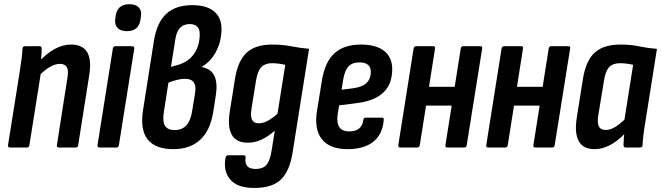

<svg xmlns="http://www.w3.org/2000/svg" viewBox="-20 -716 3210 932"><path d="M266.1 0Q254.7 0 256.1 -11.4L307.5 -339.3Q313.3 -374.6 304.2 -390.3Q295.1 -406 270.6 -406Q248.2 -406 222.8 -391.4Q197.4 -376.8 165.9 -345.6L166 -413.6Q204.8 -455.4 244.4 -477.6Q284 -499.7 325.1 -499.7Q380.3 -499.7 402.8 -463.2Q425.3 -426.6 413.1 -350.8L359.5 -11.4Q358.5 0 347.6 0ZM29.3 0Q17.5 0 18.9 -11.4L75.5 -366.8Q81.1 -401.2 84.7 -430.9Q88.3 -460.6 89.3 -479.8Q90.1 -491.7 101.3 -491.7H171.4Q182.2 -491.7 182.2 -480.4Q182.6 -463.4 180.3 -437.6Q178 -411.9 175.4 -393.7L179.5 -368.9L122.7 -11.4Q120.9 0 110.7 0Z M463.7 0Q451.9 0 453.3 -11.4L527.7 -479.8Q530.1 -491.7 539.7 -491.7H621.7Q633.5 -491.7 631.7 -479.8L557.1 -11.4Q555.3 0 545.7 0ZM595.3 -564.7Q566.2 -564.7 551 -580Q535.9 -595.2 539.3 -623.2L541.3 -637.1Q548.5 -695.6 608.3 -695.6Q638.4 -695.6 653.3 -680.3Q668.1 -665.1 664.3 -637.1L662.3 -623.2Q655.1 -564.7 595.3 -564.7Z M821.5 8Q734.2 8 696.8 -39.1Q659.5 -86.1 674.3 -181.3L727.5 -519.8Q741.7 -606.9 787.2 -648.9Q832.6 -691 913.3 -691Q981.8 -691 1018.5 -661.4Q1055.1 -631.8 1055.1 -575.3Q1055.1 -516.2 1029.2 -466.5Q1003.3 -416.8 959.9 -392L959.5 -390.6Q1003.3 -382.4 1020.1 -348.8Q1036.9 -315.3 1027.9 -254.6L1014.9 -171.9Q1000.9 -83.4 952 -37.7Q903 8 821.5 8ZM828.5 -84.7Q898.2 -84.7 912.3 -174.5L926.9 -264Q932.7 -299.3 920.5 -316.4Q908.2 -333.5 878 -333.5Q861.9 -333.5 841.9 -328.9Q821.8 -324.3 797.6 -314.9L775.9 -175.9Q767.9 -126.8 780.6 -105.8Q793.4 -84.7 828.5 -84.7ZM809.9 -391.3 838.4 -399.4Q893.4 -413.8 921.4 -453.9Q949.5 -494.1 949.5 -550.2Q949.5 -599.1 900.9 -599.1Q871.7 -599.1 854.3 -581.3Q837 -563.6 831.2 -526.1Z M1300.5 -499.7Q1351.7 -499.7 1393.5 -491.4Q1435.3 -483 1480.3 -479.1L1400.7 21.9Q1386.9 112.8 1344.5 154.6Q1302 196.4 1214.3 196.4Q1131 196.4 1096.7 154.3Q1062.5 112.3 1074.9 49.2Q1077.9 37.8 1086.8 37.8H1161.6Q1174.1 37.8 1172.1 49.2Q1168.3 75.8 1179.9 90Q1191.4 104.1 1221.3 104.1Q1255.1 104.1 1272.4 85.4Q1289.6 66.8 1297.7 19.5L1313.9 -81.6Q1281.1 -53 1249.1 -38.1Q1217.1 -23.3 1183.1 -23.3Q1126.9 -23.3 1105.1 -61.9Q1083.3 -100.5 1095.7 -176.5L1120.9 -334.6Q1134.9 -421.1 1177.4 -460.4Q1220 -499.7 1300.5 -499.7ZM1236.6 -117.4Q1256.6 -117.4 1278.6 -129.1Q1300.6 -140.7 1326.9 -163.6L1364.7 -401.2Q1349.7 -405 1332.7 -407.1Q1315.8 -409.2 1299.9 -409.2Q1267 -409.2 1248.7 -390.5Q1230.3 -371.7 1222.7 -324.6L1200.7 -187.8Q1194.9 -150.5 1203.8 -134Q1212.7 -117.4 1236.6 -117.4Z M1665.9 8Q1581.4 8 1542.9 -39.8Q1504.5 -87.5 1518.7 -177.9L1542.3 -323.2Q1556.7 -414.6 1603.1 -457.2Q1649.6 -499.7 1733.1 -499.7Q1805.2 -499.7 1844.6 -469Q1883.9 -438.2 1883.9 -380.2Q1883.9 -308.9 1842.3 -268.2Q1800.7 -227.5 1718.8 -216.5L1626.1 -204.5L1619.3 -163.2Q1612.9 -120.1 1627.1 -99Q1641.2 -78 1675.3 -78Q1705.3 -78 1722.9 -92.1Q1740.4 -106.2 1743.6 -133.9Q1745 -144.9 1755 -144.9H1833.1Q1844.7 -144.9 1842.7 -133.9Q1837.1 -63.8 1792 -27.9Q1747 8 1665.9 8ZM1638.1 -280.5 1700.7 -288.7Q1741.2 -294.8 1760.6 -314.6Q1780 -334.4 1780 -366.5Q1780 -390.1 1765.9 -401.6Q1751.8 -413.2 1724.9 -413.2Q1689.8 -413.2 1671.5 -393.4Q1653.1 -373.7 1645.7 -328.4Z M2151.1 0Q2140.7 0 2142.1 -11L2216.5 -480.2Q2218.5 -491.7 2227.9 -491.7H2311.9Q2322.5 -491.7 2320.5 -480.2L2245.5 -11Q2244.1 0 2234.1 0ZM1922.9 0Q1911.9 0 1913.3 -11L1987.7 -480.2Q1989.7 -491.7 2000.1 -491.7H2083.1Q2093.7 -491.7 2091.7 -480.2L2017.7 -11Q2015.9 0 2005.4 0ZM2034.4 -203.4 2048.4 -294.7H2205L2190.7 -203.4Z M2578.1 0Q2567.7 0 2569.1 -11L2643.5 -480.2Q2645.5 -491.7 2654.9 -491.7H2738.9Q2749.5 -491.7 2747.5 -480.2L2672.5 -11Q2671.1 0 2661.1 0ZM2349.9 0Q2338.9 0 2340.3 -11L2414.7 -480.2Q2416.7 -491.7 2427.1 -491.7H2510.1Q2520.7 -491.7 2518.7 -480.2L2444.7 -11Q2442.9 0 2432.4 0ZM2461.4 -203.4 2475.4 -294.7H2632L2617.7 -203.4Z M2865.9 8Q2810.9 8 2789.3 -31Q2767.7 -70 2780.1 -146.6L2809.5 -332.4Q2823.9 -422 2867.1 -460.9Q2910.2 -499.7 2991.4 -499.7Q3041.9 -499.7 3082.9 -491.1Q3123.9 -482.4 3168.9 -479.1L3112.9 -125Q3106.7 -89.3 3103.3 -61.3Q3099.9 -33.4 3099.1 -11.4Q3098.7 0 3087.1 0H3017.6Q3006.6 0 3006.6 -11.4Q3006.8 -23.6 3007.8 -37Q3008.8 -50.4 3009.8 -64Q2976 -30.2 2940 -11.1Q2903.9 8 2865.9 8ZM2921.2 -85.1Q2941.6 -85.1 2963.6 -98.1Q2985.6 -111 3011.3 -135.5L3053.3 -401.2Q3038.5 -405 3021.9 -407.1Q3005.4 -409.2 2990.1 -409.2Q2955.2 -409.2 2937.1 -390.2Q2918.9 -371.1 2911.9 -325.2L2884.1 -156.1Q2878.3 -121 2886.7 -103.1Q2895.1 -85.1 2921.2 -85.1Z"/></svg>

Font: Sofia Sans Condensed
Style: Italic
Weight: 400
Italic angle: -9°
Designer: Botio Nikoltchev, Ani Petrova
Foundry: lettersoup
Version: Version 4.101